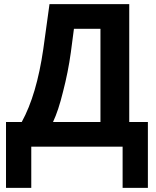

<svg xmlns="http://www.w3.org/2000/svg" viewBox="-20 -708 752 927"><path d="M604 -688V-119H694V199H572V0H131V199H9V-119H85Q157 -250 189 -471L219 -688ZM236 -119H465V-569H337L322 -455Q309 -360 284 -264Q262 -174 236 -119Z"/></svg>

Font: Libra Sans
Style: Bold
Weight: 700
Foundry: Context Ltd
Version: Version 1.000